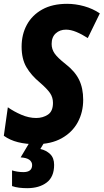

<svg xmlns="http://www.w3.org/2000/svg" viewBox="-28 -744 542 1004"><path d="M159 10Q108 10 66 -0.5Q24 -11 -8 -34L13 -183Q44 -161 83.5 -144Q123 -127 161 -127Q196 -127 222.5 -144.5Q249 -162 249 -206Q249 -235 233.5 -257.5Q218 -280 181 -312Q135 -350 110 -393Q85 -436 85 -500Q85 -564 112.5 -614.5Q140 -665 193 -694.5Q246 -724 323 -724Q367 -724 412 -711.5Q457 -699 494 -674L431 -545Q400 -565 371 -577Q342 -589 317 -589Q285 -589 263.5 -569.5Q242 -550 242 -514Q242 -487 257.5 -464.5Q273 -442 315 -409Q364 -371 385.5 -327Q407 -283 407 -222Q407 -157 378.5 -104.5Q350 -52 294.5 -21Q239 10 159 10ZM114 240Q92 240 72 237.5Q52 235 35 229V147Q47 151 63 153.5Q79 156 94 156Q140 156 140 119Q140 103 126 92Q112 81 80 79L127 0H204L183 35Q214 42 234.5 62Q255 82 255 118Q255 181 216 210.5Q177 240 114 240Z"/></svg>

Font: Noto Sans Condensed ExtraBold
Style: Italic
Weight: 800
Width: 3
Italic angle: -12°
Designer: Monotype Design Team
Foundry: Monotype Imaging Inc.
Version: Version 2.013; ttfautohint (v1.8.4.7-5d5b)